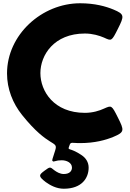

<svg xmlns="http://www.w3.org/2000/svg" viewBox="-20 -860 793 1174"><path d="M499 -170C310 -170 227 -302 227 -413C227 -523 310 -655 499 -655C547 -655 588 -642 616 -630C662 -609 662 -606 701 -684C740 -762 743 -773 673 -802C627 -821 560 -840 470 -840C236 -840 23 -648 23 -411C23 -316 58 -228 115 -157C279 48 337 -3 318 58C298 119 297 121 302 125C307 129 307 128 319 125C327 122 340 120 358 120C386 120 420 134 420 165C420 184 407 204 370 204C347 204 327 192 312 181C286 160 287 158 252 184C217 210 213 217 259 253C287 273 325 294 370 294C481 294 522 228 522 165C522 131 504 105 478 88C406 40 393 62 402 37C410 12 411 12 440 14C450 15 460 15 470 15C560 15 627 -4 673 -23C743 -52 740 -63 701 -141C662 -219 662 -216 616 -196C588 -183 547 -170 499 -170Z"/></svg>

Font: Hussar Print
Style: Bold
Weight: 700
Foundry: Cannot Into Space Fonts
Version: Version 2.00